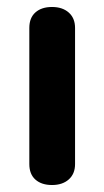

<svg xmlns="http://www.w3.org/2000/svg" viewBox="-20 -520 298 550"><path d="M64 -50V-440Q64 -469 81.5 -484.5Q99 -500 129 -500Q159 -500 177 -484Q195 -468 195 -440V-50Q195 -22 177 -6Q159 10 129 10Q99 10 81.5 -5.5Q64 -21 64 -50Z"/></svg>

Font: Kodchasan
Style: Bold
Weight: 700
Designer: Katatrad Aksorn Co.,Ltd.
Foundry: Cadson Demak Co.,Ltd.
Version: Version 1.000; ttfautohint (v1.6)